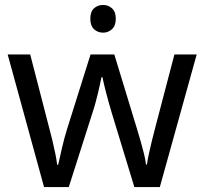

<svg xmlns="http://www.w3.org/2000/svg" viewBox="-20 -757 826 776"><path d="M397 -737Q417 -737 432.5 -723.5Q448 -710 448 -681Q448 -653 432.5 -639Q417 -625 397 -625Q375 -625 360 -639Q345 -653 345 -681Q345 -710 360 -723.5Q375 -737 397 -737ZM431 -303Q425 -324 419 -344.5Q413 -365 408.5 -383.5Q404 -402 400 -418Q396 -434 394 -445H390Q388 -434 384.5 -418Q381 -402 376.5 -383Q372 -364 366.5 -343.5Q361 -323 354 -302L258 -1H158L11 -537H102L176 -251Q184 -222 191 -192.5Q198 -163 203.5 -136.5Q209 -110 211 -91H215Q218 -103 222 -121Q226 -139 230.5 -159Q235 -179 240.5 -199Q246 -219 251 -235L346 -537H442L534 -235Q541 -212 548.5 -186Q556 -160 562 -135.5Q568 -111 570 -92H574Q576 -109 581.5 -134.5Q587 -160 594.5 -190.5Q602 -221 610 -251L685 -537H775L626 -1H523Z"/></svg>

Font: lguzrati85
Style: Book
Weight: 400
Designer: Jelle Bosma - Monotype Design Team, Universal Thirst
Foundry: Monotype Imaging Inc.
Version: Version 2.106